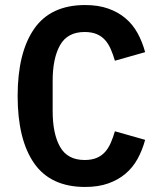

<svg xmlns="http://www.w3.org/2000/svg" viewBox="-20 -730 640 762"><path d="M318 12Q181 12 115.5 -82Q50 -176 50 -349Q50 -521 115.5 -615.5Q181 -710 318 -710Q370 -710 409.5 -696Q449 -682 478 -657.5Q507 -633 526 -598.5Q545 -564 556 -523L436 -489Q429 -513 420 -534Q411 -555 397.5 -570.5Q384 -586 364 -594.5Q344 -603 316 -603Q248 -603 218.5 -551Q189 -499 189 -409V-289Q189 -199 218.5 -147Q248 -95 316 -95Q344 -95 364 -103.5Q384 -112 397.5 -127.5Q411 -143 420 -164Q429 -185 436 -209L556 -175Q545 -134 526 -99.5Q507 -65 478 -40.5Q449 -16 409.5 -2Q370 12 318 12Z"/></svg>

Font: IBM Plex Mono SmBld
Style: Regular
Weight: 600
Monospace: yes
Designer: Mike Abbink, Paul van der Laan, Pieter van Rosmalen
Foundry: Bold Monday
Version: Version 2.3